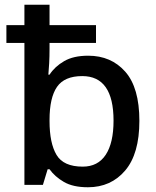

<svg xmlns="http://www.w3.org/2000/svg" viewBox="-20 -780 660 810"><path d="M351 10Q288 10 249.5 -12.5Q211 -35 189 -66H181L161 0H83V-599H7V-674H83V-760H189V-674H385V-599H189V-574Q189 -542 187.5 -513.5Q186 -485 184 -465H189Q211 -499 250.5 -522Q290 -545 352 -545Q449 -545 508.5 -477.5Q568 -410 568 -270Q568 -131 508 -60.5Q448 10 351 10ZM329 -77Q393 -77 426 -127Q459 -177 459 -271Q459 -459 327 -459Q252 -459 220.5 -413.5Q189 -368 189 -274V-269Q189 -176 218.5 -126.5Q248 -77 329 -77Z"/></svg>

Font: Noto Sans Medium
Style: Regular
Weight: 500
Designer: Monotype Design Team
Foundry: Monotype Imaging Inc.
Version: Version 2.007